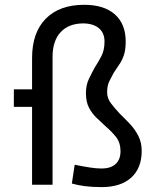

<svg xmlns="http://www.w3.org/2000/svg" viewBox="-20 -762 626 792"><path d="M399.4 9.8Q360.8 9.8 330.6 5.9Q300.3 2 276.4 -4.9L288.1 -82.5Q323.7 -75.2 351.1 -71Q378.4 -66.9 399.4 -66.9Q436.5 -66.9 456.8 -85.4Q477.1 -104 477.1 -137.7Q477.1 -173.8 458.7 -196.8Q440.4 -219.7 417 -239.7Q397.5 -257.8 378.4 -275.9Q359.4 -293.9 346.9 -318.1Q334.5 -342.3 334.5 -377.4Q334.5 -411.1 346.7 -436.5Q358.9 -461.9 371.1 -483.9Q385.7 -506.3 398.4 -530.8Q411.1 -555.2 411.1 -590.8Q411.1 -625.5 388.7 -645Q366.2 -664.6 324.7 -665.5Q263.7 -665.5 230.2 -629.4Q196.8 -593.3 196.8 -527.3V0H112.3V-321.3H37.1V-393.6H112.3V-522.5Q112.3 -627.4 168.7 -684.8Q225.1 -742.2 327.6 -742.2Q409.2 -742.2 453.9 -702.6Q498.5 -663.1 498.5 -590.8Q498.5 -556.6 491 -534.4Q483.4 -512.2 471.9 -495.8Q460.4 -479.5 449.2 -461.9Q439.9 -444.8 430.9 -426.8Q421.9 -408.7 421.9 -380.9Q421.9 -356.9 437.7 -335.9Q453.6 -314.9 474.6 -292.5Q495.6 -272.5 516.4 -250.2Q537.1 -228 550.8 -201.2Q564.5 -174.3 564.5 -139.6Q564.5 -68.4 521.2 -29.3Q478 9.8 399.4 9.8Z"/></svg>

Font: Cascadia Mono NF SemiLight
Style: Regular
Weight: 350
Monospace: yes
Designer: Aaron Bell
Foundry: Saja Typeworks
Version: Version 2404.023; ttfautohint (v1.8.4)